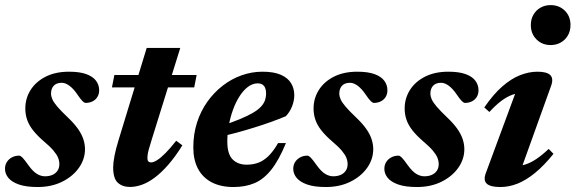

<svg xmlns="http://www.w3.org/2000/svg" viewBox="-26 -731 2290 764"><path d="M50.2 -111.7Q55.5 -111.7 63 -104.3Q70.5 -97 87.6 -72.9Q105 -48.7 121 -39.1Q137 -29.5 153 -29.5Q169.7 -29.5 182.6 -35.1Q195.4 -40.7 202.8 -51.6Q210.2 -62.4 210.2 -77.8Q210.2 -90.6 205.1 -103.4Q200 -116.1 186.5 -132.1Q172.9 -148.1 146.7 -170.2Q120.9 -192.6 105 -213.1Q89.1 -233.6 81.9 -254.7Q74.7 -275.8 74.7 -299.4Q74.7 -339.5 95.6 -372.7Q116.4 -405.9 155.5 -425.8Q194.6 -445.7 248.6 -445.7Q291.8 -445.7 318.1 -435.8Q344.4 -426 356.5 -409.2Q368.6 -392.4 368.6 -372Q368.6 -356.6 361.6 -345.3Q354.7 -333.9 342.4 -327.7Q330.2 -321.5 314.3 -321.5Q310 -321.5 302.5 -328.5Q295 -335.5 280.8 -356.5Q266.7 -377.4 250.7 -389.5Q234.6 -401.6 219.7 -401.6Q198.9 -401.6 188 -390Q177.1 -378.3 177.1 -358.8Q177.1 -347.8 182.4 -335.7Q187.7 -323.7 201.9 -306.9Q216.1 -290.2 242.5 -265Q269 -240 284.2 -218.4Q299.3 -196.8 305.7 -176.9Q312.2 -157 312.2 -137.4Q312.2 -97.5 287.9 -63.1Q263.5 -28.7 220.9 -7.7Q178.4 13.2 123.6 13.2Q78 13.2 49.4 3.2Q20.8 -6.8 7.3 -23.2Q-6.1 -39.7 -6.1 -59.2Q-6.1 -74.6 1.3 -86.3Q8.8 -98.1 21.6 -104.9Q34.4 -111.7 50.2 -111.7Z M419.4 -383.1 429.1 -432.5H756.4L746.8 -383.1ZM577.7 -175.5Q570.2 -151.8 566.4 -137.8Q562.6 -123.7 561.6 -115.8Q560.5 -107.9 560.5 -102.3Q560.5 -92.7 564.5 -88.7Q568.4 -84.7 575.4 -84.7Q584.9 -84.7 599.4 -93.8Q613.8 -102.9 632.7 -122Q651.7 -141.2 675.1 -170.9L699.7 -152.7Q671.4 -107.2 643.8 -75.7Q616.2 -44.1 590 -24.5Q563.8 -4.9 539.1 4Q514.3 12.9 491.3 12.9Q461 12.9 442.7 -4Q424.3 -20.9 424.3 -65.3Q424.3 -83 429.5 -110.5Q434.7 -137.9 445.4 -172.4L557.7 -540.2H691.3Z M999.5 -399.3Q979.4 -399.3 961.2 -385.8Q943 -372.4 927.9 -349Q912.7 -325.7 901.8 -296Q890.8 -266.2 884.7 -233.4Q878.5 -200.5 878.5 -167.9Q878.5 -118 899.5 -96.8Q920.5 -75.7 955.4 -75.7Q980.9 -75.7 1001.9 -83.5Q1022.9 -91.3 1042.2 -110Q1061.4 -128.6 1080.5 -161.7H1111.8Q1083.7 -93.3 1053.1 -55.2Q1022.6 -17.1 986.2 -2Q949.9 13.2 903.3 13.2Q852.2 13.2 816.3 -5.6Q780.5 -24.4 761.8 -59.7Q743.2 -95 743.2 -144.3Q743.2 -196.8 757.8 -242.8Q772.5 -288.9 799 -326Q825.5 -363.2 860.2 -390.1Q895 -417 935.3 -431.3Q975.6 -445.7 1018.3 -445.7Q1064 -445.7 1091.8 -433.3Q1119.6 -420.9 1132.3 -399.9Q1145 -378.8 1145 -352.7Q1145 -329.3 1135.8 -306.8Q1126.5 -284.2 1111.4 -268.6Q1082.7 -256.6 1050.6 -245.1Q1018.5 -233.6 984.4 -223.1Q950.3 -212.5 915.4 -203Q880.5 -193.6 846.1 -185.4L847.6 -227.5Q893.7 -242.7 926.1 -256Q958.4 -269.3 979.4 -281.5Q1000.4 -293.7 1011.9 -306Q1023.5 -318.3 1028.2 -331.5Q1032.8 -344.8 1032.8 -359.9Q1032.8 -372.6 1029.1 -381.2Q1025.4 -389.9 1018.1 -394.6Q1010.7 -399.3 999.5 -399.3Z M1197.2 -111.7Q1202.5 -111.7 1210 -104.3Q1217.5 -97 1234.6 -72.9Q1252 -48.7 1268 -39.1Q1284 -29.5 1300 -29.5Q1316.7 -29.5 1329.6 -35.1Q1342.4 -40.7 1349.8 -51.6Q1357.2 -62.4 1357.2 -77.8Q1357.2 -90.6 1352.1 -103.4Q1347 -116.1 1333.5 -132.1Q1319.9 -148.1 1293.7 -170.2Q1267.9 -192.6 1252 -213.1Q1236.1 -233.6 1228.9 -254.7Q1221.7 -275.8 1221.7 -299.4Q1221.7 -339.5 1242.6 -372.7Q1263.4 -405.9 1302.5 -425.8Q1341.6 -445.7 1395.6 -445.7Q1438.8 -445.7 1465.1 -435.8Q1491.4 -426 1503.5 -409.2Q1515.6 -392.4 1515.6 -372Q1515.6 -356.6 1508.6 -345.3Q1501.7 -333.9 1489.4 -327.7Q1477.2 -321.5 1461.3 -321.5Q1457 -321.5 1449.5 -328.5Q1442 -335.5 1427.8 -356.5Q1413.7 -377.4 1397.7 -389.5Q1381.6 -401.6 1366.7 -401.6Q1345.9 -401.6 1335 -390Q1324.1 -378.3 1324.1 -358.8Q1324.1 -347.8 1329.4 -335.7Q1334.7 -323.7 1348.9 -306.9Q1363.1 -290.2 1389.5 -265Q1416 -240 1431.2 -218.4Q1446.3 -196.8 1452.7 -176.9Q1459.2 -157 1459.2 -137.4Q1459.2 -97.5 1434.9 -63.1Q1410.5 -28.7 1367.9 -7.7Q1325.4 13.2 1270.6 13.2Q1225 13.2 1196.4 3.2Q1167.8 -6.8 1154.3 -23.2Q1140.9 -39.7 1140.9 -59.2Q1140.9 -74.6 1148.3 -86.3Q1155.8 -98.1 1168.6 -104.9Q1181.4 -111.7 1197.2 -111.7Z M1559.7 -111.7Q1565 -111.7 1572.5 -104.3Q1580 -97 1597.1 -72.9Q1614.5 -48.7 1630.5 -39.1Q1646.5 -29.5 1662.5 -29.5Q1679.2 -29.5 1692.1 -35.1Q1704.9 -40.7 1712.3 -51.6Q1719.7 -62.4 1719.7 -77.8Q1719.7 -90.6 1714.6 -103.4Q1709.5 -116.1 1696 -132.1Q1682.4 -148.1 1656.2 -170.2Q1630.4 -192.6 1614.5 -213.1Q1598.6 -233.6 1591.4 -254.7Q1584.2 -275.8 1584.2 -299.4Q1584.2 -339.5 1605.1 -372.7Q1625.9 -405.9 1665 -425.8Q1704.1 -445.7 1758.1 -445.7Q1801.3 -445.7 1827.6 -435.8Q1853.9 -426 1866 -409.2Q1878.1 -392.4 1878.1 -372Q1878.1 -356.6 1871.1 -345.3Q1864.2 -333.9 1851.9 -327.7Q1839.7 -321.5 1823.8 -321.5Q1819.5 -321.5 1812 -328.5Q1804.5 -335.5 1790.3 -356.5Q1776.2 -377.4 1760.2 -389.5Q1744.1 -401.6 1729.2 -401.6Q1708.4 -401.6 1697.5 -390Q1686.6 -378.3 1686.6 -358.8Q1686.6 -347.8 1691.9 -335.7Q1697.2 -323.7 1711.4 -306.9Q1725.6 -290.2 1752 -265Q1778.5 -240 1793.7 -218.4Q1808.8 -196.8 1815.2 -176.9Q1821.7 -157 1821.7 -137.4Q1821.7 -97.5 1797.4 -63.1Q1773 -28.7 1730.4 -7.7Q1687.9 13.2 1633.1 13.2Q1587.5 13.2 1558.9 3.2Q1530.3 -6.8 1516.8 -23.2Q1503.4 -39.7 1503.4 -59.2Q1503.4 -74.6 1510.8 -86.3Q1518.3 -98.1 1531.1 -104.9Q1543.9 -111.7 1559.7 -111.7Z M1907.4 -42.8 2034.4 -386.3 2061.2 -361.7Q2036.8 -362.5 2014.1 -354.5Q1991.4 -346.5 1968.8 -329.5Q1946.1 -312.4 1921.3 -285.4L1901.1 -303.5Q1936.9 -355.7 1972.6 -386.9Q2008.3 -418.1 2043.5 -431.9Q2078.7 -445.7 2112.6 -445.7Q2150.4 -445.7 2163.8 -432Q2177.3 -418.3 2167 -389.7L2039.9 -36.1L2015.8 -70.1Q2040.4 -69 2063 -76Q2085.5 -83 2108.6 -98.6Q2131.7 -114.2 2157.3 -138.4L2176.4 -118.9Q2138.8 -72.1 2103 -42.9Q2067.2 -13.7 2033.1 -0.2Q1998.9 13.2 1965.1 13.2Q1924.3 13.2 1910.4 -0.6Q1896.5 -14.4 1907.4 -42.8ZM2086.3 -631.2Q2086.3 -654.7 2096.7 -672.6Q2107 -690.5 2124.8 -700.6Q2142.5 -710.7 2165 -710.7Q2199 -710.7 2221.5 -688.6Q2244.1 -666.5 2244.1 -631.2Q2244.1 -608.1 2233.8 -590.1Q2223.4 -572.2 2205.7 -562Q2187.9 -551.7 2165 -551.7Q2131.4 -551.7 2108.9 -574.1Q2086.3 -596.5 2086.3 -631.2Z"/></svg>

Font: Newsreader Text
Style: Italic
Weight: 400
Italic angle: -17°
Designer: Hugues Gentile
Foundry: Production Type
Version: Version 1.001